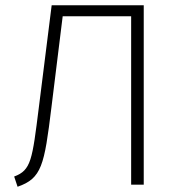

<svg xmlns="http://www.w3.org/2000/svg" viewBox="-20 -704 683 732"><path d="M177 -684 128 -294C103 -95 99 -55 34 -31L47 8C139 -24 149 -73 176 -294L219 -642H480V0H528V-684Z"/></svg>

Font: Fira Sans ExtraLight
Style: Regular
Weight: 200
Designer: bBox Type GmbH & Carrois Corporate GbR & Edenspiekermann AG
Foundry: bBox Type GmbH & Carrois Corporate GbR & Edenspiekermann AG
Version: Version 4.300;PS 004.300;hotconv 1.0.88;makeotf.lib2.5.64775